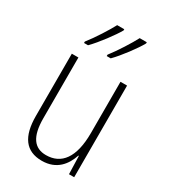

<svg xmlns="http://www.w3.org/2000/svg" viewBox="-190 -858 847 960"><g transform="rotate(30 233.5 -378.0)"><path d="M368 -759V-766H327C308 -729 262 -656 229 -614V-606H252C291 -645 348 -722 368 -759ZM238 -759V-766H197C177 -728 133 -658 98 -614V-606H121C161 -646 217 -722 238 -759ZM391 -529H353V-233C353 -91 301 -25 213 -25C146 -25 110 -71 110 -178V-529H72V-170C72 -51 116 10 209 10C295 10 336 -46 355 -104H358L361 0H391Z"/></g></svg>

Font: Noto Sans Condensed ExtraLight
Style: Regular
Weight: 200
Width: 3
Designer: Monotype Design Team
Foundry: Monotype Imaging Inc.
Version: Version 2.013